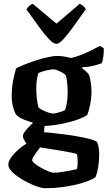

<svg xmlns="http://www.w3.org/2000/svg" viewBox="-20 -796 569 1016"><path d="M218 200Q205 200 181 192.5Q157 185 130 171.5Q103 158 79 142Q55 126 39.5 108.5Q24 91 24 75Q24 58 39 37Q54 16 76.5 -4Q99 -24 120 -36Q114 -44 107.5 -56Q101 -68 101 -76Q101 -86 112.5 -101Q124 -116 139 -131Q154 -146 165 -154L217 -143L213 -96Q223 -96 251 -93Q279 -90 315.5 -85.5Q352 -81 389 -74.5Q426 -68 454.5 -60.5Q483 -53 494 -44Q500 -31 502.5 -12.5Q505 6 505 21Q505 54 499.5 88Q494 122 485 142Q471 152 443.5 162.5Q416 173 380 181.5Q344 190 302 195Q260 200 218 200ZM262 118Q278 118 301 115Q324 112 347.5 107.5Q371 103 387 99Q389 93 390 82Q391 71 391 61Q391 50 390 38Q389 26 386 19Q384 17 365 13Q346 9 319.5 4.5Q293 0 266 -4.5Q239 -9 218.5 -12Q198 -15 192 -16Q183 -4 173 9.5Q163 23 156.5 34Q150 45 150 51Q150 58 164 69.5Q178 81 198 92Q218 103 236 110.5Q254 118 262 118ZM213 -129Q181 -138 155.5 -146Q130 -154 112 -161Q94 -168 82.5 -175.5Q71 -183 65 -190Q57 -202 49.5 -228.5Q42 -255 42 -285Q42 -334 50 -372.5Q58 -411 65 -434Q75 -440 101.5 -451Q128 -462 161.5 -473.5Q195 -485 228.5 -492.5Q262 -500 286 -500Q301 -500 321 -496.5Q341 -493 354 -489Q377 -493 406.5 -504.5Q436 -516 464 -530Q492 -544 508 -553L529 -541Q530 -521 527 -498.5Q524 -476 519 -462Q494 -452 468 -446.5Q442 -441 415 -440V-434Q422 -429 432 -421Q442 -413 451 -400Q457 -384 460.5 -359.5Q464 -335 464 -314Q464 -276 457 -241.5Q450 -207 441 -187Q428 -177 394.5 -164.5Q361 -152 313.5 -142Q266 -132 213 -129ZM260 -195Q267 -195 280 -198Q293 -201 305.5 -205.5Q318 -210 324 -213Q330 -227 334 -252.5Q338 -278 338 -304Q338 -335 335 -362Q332 -389 327 -398Q323 -404 311 -411Q299 -418 285.5 -423.5Q272 -429 265 -429Q256 -429 241.5 -426.5Q227 -424 211.5 -419.5Q196 -415 184 -410Q179 -398 175.5 -377Q172 -356 172 -329Q172 -307 174 -285Q176 -263 179 -247Q182 -231 185 -226Q190 -221 204.5 -213.5Q219 -206 235.5 -200.5Q252 -195 260 -195ZM278 -564Q263 -564 239.5 -588.5Q216 -613 186 -654.5Q156 -696 120 -746Q125 -756 134.5 -764.5Q144 -773 153 -776L279 -671L402 -776Q412 -772 421 -764Q430 -756 434 -747Q398 -696 368 -654.5Q338 -613 315.5 -588.5Q293 -564 278 -564Z"/></svg>

Font: Texturina 12pt
Style: Bold
Weight: 700
Designer: Guillermo Torres Carreño
Foundry: Omnibus-Type
Version: Version 1.002